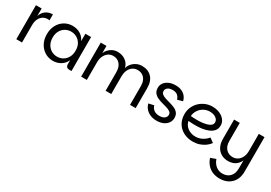

<svg xmlns="http://www.w3.org/2000/svg" viewBox="24 -1486 3784 2683"><g transform="rotate(30 1915.5 -144.5)"><path d="M78 0V-549H170V0ZM137 -281 170 -427Q189 -488 236 -522Q283 -556 348 -556V-460Q340 -462 332.5 -462.5Q325 -463 318 -463Q275 -463 241.5 -440.5Q208 -418 189 -377.5Q170 -337 170 -281Z M669 7Q598 7 539.5 -28.5Q481 -64 446.5 -127.5Q412 -191 412 -275Q412 -359 446.5 -422.5Q481 -486 539.5 -521Q598 -556 669 -556Q742 -556 797 -521.5Q852 -487 876 -428V-549H968V0H930Q905 0 890.5 -15Q876 -30 876 -54V-122Q851 -63 795.5 -28Q740 7 669 7ZM691 -73Q741 -73 783 -97Q825 -121 850.5 -166.5Q876 -212 876 -275Q876 -339 850.5 -383.5Q825 -428 783 -452Q741 -476 691 -476Q641 -476 599 -452Q557 -428 531.5 -383.5Q506 -339 506 -275Q506 -212 531.5 -166.5Q557 -121 599 -97Q641 -73 691 -73Z M1124 0V-549H1216V-432Q1228 -466 1254.5 -494Q1281 -522 1317.5 -539Q1354 -556 1395 -556Q1471 -556 1524.5 -516.5Q1578 -477 1594 -410Q1606 -452 1634 -484.5Q1662 -517 1702.5 -536.5Q1743 -556 1790 -556Q1887 -556 1945.5 -495.5Q2004 -435 2004 -324V0H1913V-303Q1913 -385 1872 -430.5Q1831 -476 1764 -476Q1696 -476 1653 -423.5Q1610 -371 1610 -284V0H1519V-299Q1519 -382 1478 -429Q1437 -476 1370 -476Q1325 -476 1290.5 -451.5Q1256 -427 1236 -383.5Q1216 -340 1216 -284V0Z M2343 7Q2283 7 2237 -13.5Q2191 -34 2162.5 -68.5Q2134 -103 2124 -145L2210 -164Q2220 -123 2254 -97Q2288 -71 2341 -71Q2396 -71 2424.5 -93.5Q2453 -116 2453 -150Q2453 -180 2429.5 -197Q2406 -214 2369 -225Q2332 -236 2290.5 -247Q2249 -258 2212 -275.5Q2175 -293 2152 -323Q2129 -353 2129 -403Q2129 -446 2154 -480.5Q2179 -515 2224.5 -535.5Q2270 -556 2331 -556Q2388 -556 2429 -537.5Q2470 -519 2495.5 -487Q2521 -455 2530 -414L2445 -391Q2436 -428 2408 -453Q2380 -478 2328 -478Q2277 -478 2249.5 -457Q2222 -436 2222 -404Q2222 -372 2245 -354Q2268 -336 2304.5 -324.5Q2341 -313 2382.5 -302Q2424 -291 2460.5 -274.5Q2497 -258 2520 -228.5Q2543 -199 2543 -150Q2543 -107 2518.5 -71Q2494 -35 2449 -14Q2404 7 2343 7Z M2927 7Q2863 7 2809.5 -13Q2756 -33 2717 -69.5Q2678 -106 2657 -157Q2636 -208 2636 -271Q2636 -333 2659.5 -385Q2683 -437 2723.5 -475.5Q2764 -514 2816.5 -535Q2869 -556 2926 -556Q2977 -556 3019 -542.5Q3061 -529 3091.5 -505Q3122 -481 3138.5 -450Q3155 -419 3155 -382Q3155 -330 3126 -295.5Q3097 -261 3049 -241.5Q3001 -222 2943.5 -214.5Q2886 -207 2828 -209Q2812 -209 2793 -210Q2774 -211 2758 -212.5Q2742 -214 2733 -215Q2739 -176 2765 -143Q2791 -110 2833 -91Q2875 -72 2927 -72Q2967 -72 3003.5 -86Q3040 -100 3068.5 -122Q3097 -144 3115 -167L3183 -117Q3157 -81 3118 -53Q3079 -25 3031 -9Q2983 7 2927 7ZM2830 -285Q2870 -285 2911 -289.5Q2952 -294 2987 -304.5Q3022 -315 3043.5 -334Q3065 -353 3065 -381Q3065 -409 3047.5 -430.5Q3030 -452 2999.5 -464.5Q2969 -477 2931 -477Q2874 -477 2828.5 -450.5Q2783 -424 2756.5 -381Q2730 -338 2727 -290Q2745 -288 2771.5 -286.5Q2798 -285 2830 -285Z M3674 9V-549H3766V9Q3766 65 3749 112Q3732 159 3699 193.5Q3666 228 3618.5 247.5Q3571 267 3509 267Q3447 267 3396 246Q3345 225 3308.5 184Q3272 143 3251 82L3336 51Q3359 117 3405 152Q3451 187 3508 187Q3585 187 3629.5 139.5Q3674 92 3674 9ZM3700 -260Q3699 -184 3679.5 -134Q3660 -84 3629.5 -55.5Q3599 -27 3563 -15.5Q3527 -4 3491 -4Q3426 -4 3377 -32.5Q3328 -61 3301.5 -113Q3275 -165 3275 -237V-549H3367V-259Q3367 -175 3409.5 -129.5Q3452 -84 3519 -84Q3564 -84 3599.5 -108.5Q3635 -133 3654.5 -175.5Q3674 -218 3674 -274Z"/></g></svg>

Font: Parkinsans
Style: Regular
Weight: 400
Designer: Red Stone, Indian Type Foundry
Foundry: Indian Type Foundry
Version: Version 1.000